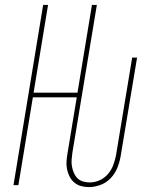

<svg xmlns="http://www.w3.org/2000/svg" viewBox="-20 -755 640 783"><path d="M342 8Q325 8 309.5 3.5Q294 -1 282 -11.5Q270 -22 263 -36.5Q256 -51 253 -67Q250 -83 251.5 -100Q253 -117 256 -134L293 -358H114L55 0H35L156 -735H176L117 -377H296L355 -735H375L275 -131Q273 -117 272 -103Q271 -89 273.5 -75.5Q276 -62 281.5 -49.5Q287 -37 296 -28Q305 -19 318.5 -15Q332 -11 346 -11Q366 -11 385.5 -19.5Q405 -28 419.5 -44.5Q434 -61 441.5 -81Q449 -101 453 -121L519 -520H539L472 -118Q468 -94 458.5 -70.5Q449 -47 431.5 -28.5Q414 -10 390 -1Q366 8 342 8Z"/></svg>

Font: Iosevka Thin Extended
Style: Italic
Weight: 100
Width: 7
Italic angle: -9°
Monospace: yes
Designer: Belleve Invis
Foundry: Belleve Invis
Version: Version 32.5.0; ttfautohint (v1.8.4)